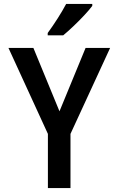

<svg xmlns="http://www.w3.org/2000/svg" viewBox="-20 -958 603 978"><path d="M224 0V-276L23 -714H150L283 -391L416 -714H541L339 -276V0ZM223 -790Q248 -824 273.5 -864Q299 -904 317 -938H450V-928Q436 -909 410 -881Q384 -853 354.5 -825Q325 -797 302 -778H223Z"/></svg>

Font: Noto Sans Mono SemiCondensed SemiBold
Style: Regular
Weight: 600
Width: 4
Designer: Monotype Design Team
Foundry: Monotype Imaging Inc.
Version: Version 2.014; ttfautohint (v1.8.4.7-5d5b)